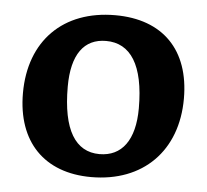

<svg xmlns="http://www.w3.org/2000/svg" viewBox="-43 -556 657 610"><g transform="rotate(5 285.5 -250.5)"><path d="M269 9C434 9 541 -98 541 -265C541 -420 453 -510 301 -510C135 -510 30 -405 30 -238C30 -83 119 9 269 9ZM289 -66C212 -66 170 -133 170 -271C170 -374 209 -426 279 -426C357 -426 401 -360 401 -222C401 -120 360 -66 289 -66Z"/></g></svg>

Font: Alegreya SC
Style: Bold
Weight: 700
Designer: Juan Pablo del Peral
Foundry: Huerta Tipografica
Version: Version 2.007;PS 002.007;hotconv 1.0.88;makeotf.lib2.5.64775